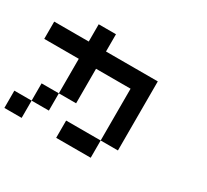

<svg xmlns="http://www.w3.org/2000/svg" viewBox="-148 -977 1296 1204"><g transform="rotate(30 500.0 -375.0)"><path d="M0 0V-125H125V0ZM0 -500V-625H250V-750H375V-625H750V-125H625V-500H375V-250H250V-500ZM125 -125V-250H250V-125ZM375 0V-125H625V0Z"/></g></svg>

Font: Galmuri7 Regular
Style: Regular
Weight: 400
Designer: Lee Minseo (quiple)
Version: Version 2.399;hotconv 1.1.1;makeotfexe 2.6.0 DEVELOPMENT